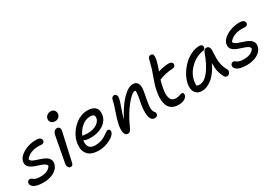

<svg xmlns="http://www.w3.org/2000/svg" viewBox="20 -1563 3410 2416"><g transform="rotate(-30 1725.0 -354.5)"><path d="M176.8 9.8Q127.9 9.8 92.3 1Q56.6 -7.8 38.8 -21.7Q21 -35.6 13.9 -50.5Q6.8 -65.4 9.8 -80.1Q12.7 -95.7 23.7 -105.5Q34.7 -115.2 49.8 -115.2Q59.6 -115.2 67.1 -110.8Q74.7 -106.4 82.3 -100.3Q89.8 -94.2 100.3 -88.1Q110.8 -82 132.6 -77.6Q154.3 -73.2 185.1 -73.2Q298.8 -73.2 336.9 -142.1Q335 -156.2 322 -168Q309.1 -179.7 289.6 -187.5Q270 -195.3 245.8 -203.9Q221.7 -212.4 197.3 -220Q172.9 -227.5 150.4 -239.3Q127.9 -251 111.8 -264.9Q95.7 -278.8 88.6 -300.3Q81.5 -321.8 86.9 -348.1Q95.7 -392.6 140.6 -429.2Q185.5 -465.8 246.1 -484.9Q306.6 -503.9 366.2 -502.9Q407.2 -502.4 425 -486.1Q442.9 -469.7 439 -446.8Q436 -432.6 425.3 -424.3Q414.6 -416 397.9 -416Q393.6 -416 378.9 -417Q364.3 -418 351.1 -418Q224.6 -418 162.1 -337.9Q163.6 -322.3 179.9 -310.1Q196.3 -297.9 220.7 -289.1Q245.1 -280.3 274.2 -271.5Q303.2 -262.7 330.6 -251Q357.9 -239.3 379.2 -223.9Q400.4 -208.5 410.6 -184.3Q420.9 -160.2 415 -128.9Q405.3 -84.5 370.1 -52.5Q335 -20.5 285.2 -5.4Q235.4 9.8 176.8 9.8Z M693.8 -585Q657.2 -585 636.5 -607.4Q615.7 -629.9 622.6 -662.1Q627.4 -688.5 650.1 -705.3Q672.9 -722.2 701.7 -722.2Q738.8 -722.2 756.3 -697.8Q773.9 -673.3 767.6 -641.1Q763.2 -619.6 743.9 -602.3Q724.6 -585 693.8 -585ZM574.7 11.2Q551.8 11.2 539.8 -11Q527.8 -33.2 533.7 -62Q556.6 -179.2 576.4 -289.6Q596.2 -399.9 604.5 -441.9Q609.9 -466.8 626.7 -483.4Q643.6 -500 664.6 -500Q686.5 -500 698.5 -483.9Q710.4 -467.8 705.6 -439Q698.2 -402.8 660.2 -235.4Q622.1 -67.9 613.8 -25.9Q610.8 -8.3 600.6 1.5Q590.3 11.2 574.7 11.2Z M986.3 9.8Q937.5 9.8 900.4 -1.7Q863.3 -13.2 840.3 -33.7Q817.4 -54.2 804 -83Q790.5 -111.8 789.8 -147Q789.1 -182.1 795.9 -222.2Q803.7 -261.7 823.5 -301.8Q843.3 -341.8 872.8 -377.4Q902.3 -413.1 938 -440.7Q973.6 -468.3 1017.3 -484.6Q1061 -501 1105 -501Q1185.5 -501 1221.9 -462.9Q1258.3 -424.8 1244.1 -351.1Q1233.9 -298.3 1194.3 -259Q1154.8 -219.7 1098.1 -200.4Q1041.5 -181.2 975.1 -181.2Q903.8 -181.2 878.9 -201.2Q872.6 -174.8 875.7 -150.9Q878.9 -127 889.2 -108.9Q899.4 -90.8 922.6 -80.3Q945.8 -69.8 979 -69.8Q1017.6 -69.8 1052 -79.1Q1086.4 -88.4 1109.4 -101.3Q1132.3 -114.3 1150.9 -127.4Q1169.4 -140.6 1183.8 -149.9Q1198.2 -159.2 1208 -159.2Q1225.1 -159.2 1232.9 -146.2Q1240.7 -133.3 1236.3 -113.8Q1231.9 -93.8 1209 -72Q1186 -50.3 1152.1 -32.2Q1118.2 -14.2 1073.7 -2.2Q1029.3 9.8 986.3 9.8ZM897 -255.9Q901.4 -255.9 923.8 -252.4Q946.3 -249 970.2 -249Q1044.4 -249 1096.9 -279.1Q1149.4 -309.1 1160.2 -357.9Q1166 -388.7 1152.1 -403.3Q1138.2 -418 1100.1 -418Q1037.1 -418 980.7 -372.1Q924.3 -326.2 895 -255.9Z M1799.3 8.8Q1764.2 8.8 1745.6 -19.8Q1727.1 -48.3 1725.1 -111.8Q1723.1 -175.3 1744.1 -275.9Q1766.1 -384.3 1758.3 -414.1Q1756.8 -414.1 1753.4 -414.6Q1750 -415 1748 -415Q1706.1 -415 1622.8 -311.5Q1539.6 -208 1474.1 -64Q1455.1 -20 1441.2 -5.6Q1427.2 8.8 1406.2 8.8Q1369.6 8.8 1358.6 -36.1Q1347.7 -81.1 1362.3 -150.9Q1376.5 -221.2 1408.9 -311.5Q1441.4 -401.9 1453.1 -460.9Q1457 -478.5 1468.5 -488.8Q1480 -499 1496.1 -499Q1515.1 -499 1526.6 -480.2Q1538.1 -461.4 1530.3 -425.8Q1523.9 -390.6 1494.9 -312.7Q1465.8 -234.9 1451.2 -171.9Q1532.7 -330.1 1617.2 -416Q1701.7 -502 1770 -502Q1820.8 -502 1839.8 -460.9Q1858.9 -419.9 1844.2 -348.1Q1815.9 -201.2 1812 -158.7Q1806.6 -90.3 1830.1 -64.9Q1848.6 -46.4 1843.3 -22Q1840.3 -7.8 1828.9 0.5Q1817.4 8.8 1799.3 8.8Z M2145 13.2Q2088.4 13.2 2050.8 -8.3Q2013.2 -29.8 1996.3 -68.8Q1979.5 -107.9 1977.3 -162.6Q1975.1 -217.3 1989.3 -284.2Q1999 -331.5 2013.4 -376.2Q2027.8 -420.9 2045.4 -467.8Q2063 -514.6 2071.3 -541Q2082 -578.1 2093 -620.8Q2104 -663.6 2106.9 -673.8Q2116.7 -708 2150.9 -708Q2182.1 -708 2184.8 -670.4Q2187.5 -632.8 2164.1 -557.1Q2155.3 -527.8 2136.2 -474.1Q2219.2 -501 2291 -501Q2317.4 -501 2332.8 -486.8Q2348.1 -472.7 2344.2 -452.1Q2338.4 -422.9 2301.3 -419.9Q2239.3 -416 2194.6 -405.5Q2149.9 -395 2101.1 -376Q2088.4 -335 2079.1 -288.1Q2062 -209.5 2067.6 -162.1Q2073.2 -114.7 2095 -95Q2116.7 -75.2 2158.2 -75.2Q2186 -75.2 2209.7 -84.7Q2233.4 -94.2 2244.1 -94.2Q2258.8 -94.2 2265.4 -83.7Q2272 -73.2 2269 -57.1Q2263.2 -26.9 2229.5 -6.8Q2195.8 13.2 2145 13.2Z M2485.4 9.8Q2417.5 9.8 2387 -37.8Q2356.4 -85.4 2371.6 -163.1Q2383.8 -223.1 2419.2 -283.7Q2454.6 -344.2 2502.9 -392.1Q2551.3 -439.9 2612.8 -470Q2674.3 -500 2734.4 -500Q2758.3 -500 2770.5 -487.3Q2782.7 -474.6 2778.3 -452.1Q2773.9 -425.3 2741.7 -420.9Q2638.7 -405.3 2558.8 -328.1Q2479 -251 2460.4 -155.8Q2452.1 -111.3 2455.6 -83Q2471.7 -75.2 2500.5 -75.2Q2564.9 -75.2 2630.9 -158Q2696.8 -240.7 2752.4 -396Q2766.6 -436 2801.3 -436Q2824.2 -436 2837.2 -416.7Q2850.1 -397.5 2847.7 -367.2Q2843.8 -303.2 2843.8 -254.2Q2843.8 -205.1 2855.2 -158.7Q2866.7 -112.3 2892.6 -67.9Q2905.8 -47.4 2891.4 -20.3Q2877 6.8 2849.6 6.8Q2823.2 6.8 2811.5 -16.1Q2786.6 -63.5 2774.7 -111.1Q2762.7 -158.7 2764.6 -232.9Q2734.4 -168.5 2698 -120.1Q2661.6 -71.8 2625 -44.2Q2588.4 -16.6 2553.5 -3.4Q2518.6 9.8 2485.4 9.8Z M3131.8 9.8Q3083 9.8 3047.4 1Q3011.7 -7.8 2993.9 -21.7Q2976.1 -35.6 2969 -50.5Q2961.9 -65.4 2964.8 -80.1Q2967.8 -95.7 2978.8 -105.5Q2989.7 -115.2 3004.9 -115.2Q3014.6 -115.2 3022.2 -110.8Q3029.8 -106.4 3037.4 -100.3Q3044.9 -94.2 3055.4 -88.1Q3065.9 -82 3087.6 -77.6Q3109.4 -73.2 3140.1 -73.2Q3253.9 -73.2 3292 -142.1Q3290 -156.2 3277.1 -168Q3264.2 -179.7 3244.6 -187.5Q3225.1 -195.3 3200.9 -203.9Q3176.8 -212.4 3152.3 -220Q3127.9 -227.5 3105.5 -239.3Q3083 -251 3066.9 -264.9Q3050.8 -278.8 3043.7 -300.3Q3036.6 -321.8 3042 -348.1Q3050.8 -392.6 3095.7 -429.2Q3140.6 -465.8 3201.2 -484.9Q3261.7 -503.9 3321.3 -502.9Q3362.3 -502.4 3380.1 -486.1Q3397.9 -469.7 3394 -446.8Q3391.1 -432.6 3380.4 -424.3Q3369.6 -416 3353 -416Q3348.6 -416 3334 -417Q3319.3 -418 3306.2 -418Q3179.7 -418 3117.2 -337.9Q3118.7 -322.3 3135 -310.1Q3151.4 -297.9 3175.8 -289.1Q3200.2 -280.3 3229.2 -271.5Q3258.3 -262.7 3285.6 -251Q3313 -239.3 3334.2 -223.9Q3355.5 -208.5 3365.7 -184.3Q3376 -160.2 3370.1 -128.9Q3360.4 -84.5 3325.2 -52.5Q3290 -20.5 3240.2 -5.4Q3190.4 9.8 3131.8 9.8Z"/></g></svg>

Font: Shantell Sans Normal
Style: Italic
Weight: 400
Italic angle: -11.31°
Designer: Stephen Nixon, Anya Danilova, Shantell Martin
Foundry: Arrow Type
Version: Version 1.006;[559af2be0]